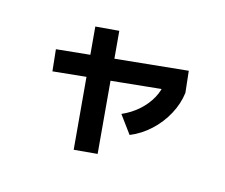

<svg xmlns="http://www.w3.org/2000/svg" viewBox="-109 -772 1157 988"><g transform="rotate(20 469.0 -278.5)"><path d="M114 -405 794.5 -534.6 817 -421.9 136.1 -291.8ZM264.6 -584 388.2 -605.5 500.1 27.9 377 49.9ZM698.7 -434.4 817 -421.9Q814.9 -362.2 789.5 -303.4Q764.2 -244.5 720.5 -196.5Q676.8 -148.4 621.2 -120L544.5 -207.3Q590.5 -232.2 625.6 -269.1Q660.7 -306 679.7 -348.8Q698.7 -391.6 698.7 -434.4Z"/></g></svg>

Font: Pretendard JP Variable
Style: Regular
Weight: 400
Designer: Base glyphs from Inter by Rasmus Andersson; Hangul glyphs from Noto Sans CJK(Source Han Sans) by Jang Soo-young and Kang
Foundry: Kil Hyung-jin
Version: Version 1.307;Glyphs 3.2 (3192)